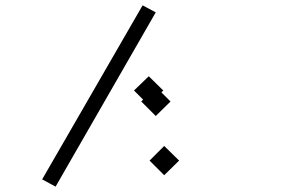

<svg xmlns="http://www.w3.org/2000/svg" viewBox="-20 -689 1046 715"><path d="M560 -643 187 6 137 -21 511 -669ZM506 -311 513 -318 479 -352 534 -405 588 -352 581 -345 615 -311 560 -257ZM592 -37H591L537 -91L591 -145H592L647 -91Z"/></svg>

Font: FiraGO Light
Style: Italic
Weight: 300
Italic angle: -8°
Designer: bBox Type GmbH
Foundry: bBox Type GmbH
Version: Version 1.001